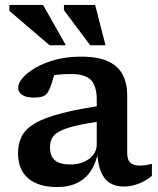

<svg xmlns="http://www.w3.org/2000/svg" viewBox="-20 -747 641 778"><path d="M426.5 -324 410 -258.5Q335 -248.5 290 -238Q245 -227.5 221.8 -215Q198.5 -202.5 190.5 -186.5Q182.5 -170.5 182.5 -149.5Q182.5 -114.5 202.5 -97.5Q222.5 -80.5 265 -80.5Q295.5 -80.5 319.8 -91Q344 -101.5 358 -119.8Q372 -138 372 -161V-344Q372 -397 349.2 -422Q326.5 -447 267.5 -447Q238 -447 214.8 -444.5Q191.5 -442 172 -437L207 -474Q202.5 -453.5 198 -437.5Q193.5 -421.5 189 -408.2Q184.5 -395 178.5 -382Q170 -362.5 155 -357Q140 -351.5 116 -351.5Q85 -351.5 69.2 -363Q53.5 -374.5 53.5 -391.5Q53.5 -410 72 -431.5Q90.5 -453 124.5 -472.8Q158.5 -492.5 205.2 -505Q252 -517.5 308.5 -517.5Q377.5 -517.5 418.5 -498.2Q459.5 -479 477.5 -443.8Q495.5 -408.5 495.5 -359.5V-127Q495.5 -108.5 501.2 -97.2Q507 -86 518.5 -81Q530 -76 547 -76Q557.5 -76 569.8 -77.8Q582 -79.5 595.5 -83V-34.5Q570 -13 540 -2Q510 9 481.5 9Q448 9 424.5 -6Q401 -21 388.5 -52.5Q376 -84 373.5 -133L378 -135Q370 -87.5 348.5 -55Q327 -22.5 292.8 -5.8Q258.5 11 212 11Q135.5 11 94.2 -24.5Q53 -60 53 -126.5Q53 -164 67.5 -193.8Q82 -223.5 121.2 -247Q160.5 -270.5 234.2 -289.2Q308 -308 426.5 -324ZM247 -563.5H181L18 -703V-727H154.5ZM407.5 -563.5H345.5L239 -706V-727H365.5Z"/></svg>

Font: Newsreader 7pt Medium
Style: Regular
Weight: 500
Designer: Hugues Gentile
Foundry: Production Type
Version: Version 1.003